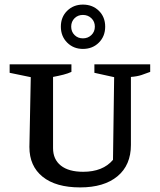

<svg xmlns="http://www.w3.org/2000/svg" viewBox="-20 -807 698 836"><path d="M329 9Q223 9 165.5 -37.5Q108 -84 108 -167L114 -471L22 -490V-527H291V-494Q276 -487 256.5 -482Q237 -477 211 -472V-162Q211 -113 245 -86Q279 -59 342 -59Q428 -59 472 -111L477 -471L391 -490V-527H634V-494Q616 -487 596.5 -480.5Q577 -474 550 -472V-176Q550 -88 491.5 -39.5Q433 9 329 9ZM341 -594Q300 -594 272.5 -621.5Q245 -649 245 -691Q245 -733 272.5 -760Q300 -787 341 -787Q383 -787 410.5 -760Q438 -733 438 -691Q438 -649 410.5 -621.5Q383 -594 341 -594ZM341 -640Q363 -640 378 -654.5Q393 -669 393 -691Q393 -713 378 -727.5Q363 -742 341 -742Q319 -742 304.5 -727.5Q290 -713 290 -691Q290 -669 304.5 -654.5Q319 -640 341 -640Z"/></svg>

Font: Piazzolla SC Medium
Style: Regular
Weight: 500
Designer: Juan Pablo del Peral
Foundry: Huerta Tipografica
Version: Version 1.330